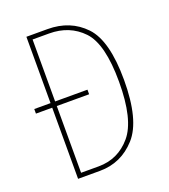

<svg xmlns="http://www.w3.org/2000/svg" viewBox="-127 -773 762 865"><g transform="rotate(-20 254.5 -340.5)"><path d="M446 -348Q446 -155 376 -77.5Q306 0 204 0H99V-341H21V-363H99V-681H200Q309 -681 377.5 -609Q446 -537 446 -348ZM422 -348Q422 -530 360 -595Q298 -660 200 -660H121V-363H276V-341H121V-21H205Q299 -21 360.5 -93.5Q422 -166 422 -348Z"/></g></svg>

Font: Fira Sans Extra Condensed Thin
Style: Regular
Weight: 250
Width: 1
Designer: Carrois Corporate & Edenspiekermann AG
Foundry: Carrois Corporate GbR & Edenspiekermann AG
Version: Version 4.203